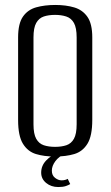

<svg xmlns="http://www.w3.org/2000/svg" viewBox="-20 -619 446 774"><path d="M201 12Q158 12 125 2Q92 -8 72.5 -39.5Q53 -71 53 -135V-468Q53 -524 72.5 -552Q92 -580 126 -589.5Q160 -599 203 -599Q246 -599 279.5 -589Q313 -579 332.5 -551Q352 -523 352 -468V-136Q352 -71 332.5 -39.5Q313 -8 279.5 2Q246 12 201 12ZM202 -27Q228 -27 247.5 -33.5Q267 -40 278 -59.5Q289 -79 289 -118V-468Q289 -507 278 -526.5Q267 -546 247 -552.5Q227 -559 202 -559Q176 -559 156.5 -552.5Q137 -546 126 -526.5Q115 -507 115 -468V-118Q115 -79 126 -59.5Q137 -40 156.5 -33.5Q176 -27 202 -27ZM215 135Q186 135 166 118.5Q146 102 146 77Q146 49 166 28Q186 7 211 -1L243 0Q217 12 203 31Q189 50 189 69Q189 88 202 98Q215 108 228 108Q237 108 243.5 106Q250 104 253 102L263 123Q257 127 245.5 131Q234 135 215 135Z"/></svg>

Font: Alumni Sans
Style: Regular
Weight: 400
Designer: Robert E. Leuschke
Foundry: Robert E. Leuschke
Version: Version 1.018